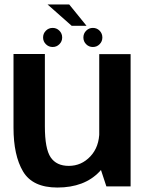

<svg xmlns="http://www.w3.org/2000/svg" viewBox="-20 -835 665 860"><path d="M456.5 0H565V-592.5H424.5V-97ZM181 -593H40.5V-263Q40.5 -139 83.2 -67Q126 5 237 5Q358 5 426 -66.5Q494 -138 494 -214L425 -246.5Q425 -177.5 385 -134.8Q345 -92 288 -92Q233 -92 207 -130.2Q181 -168.5 181 -269.5ZM216 -624.5Q233.5 -624.5 246 -637Q258.5 -649.5 258.5 -667Q258.5 -685 246 -697.5Q233.5 -710 216 -710Q198 -710 185.5 -697.5Q173 -685 173 -667Q173 -649.5 185.5 -637Q198 -624.5 216 -624.5ZM396 -624.5Q414 -624.5 426.2 -637Q438.5 -649.5 438.5 -667Q438.5 -685 426.2 -697.5Q414 -710 396 -710Q378.5 -710 366 -697.5Q353.5 -685 353.5 -667Q353.5 -649.5 365.8 -637Q378 -624.5 396 -624.5ZM301 -719.5H367.5L290 -815H193Z"/></svg>

Font: Anybody Thin SemiBold
Style: Regular
Weight: 600
Version: Version 1.113;gftools[0.9.25]